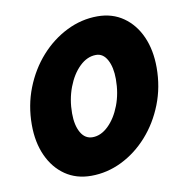

<svg xmlns="http://www.w3.org/2000/svg" viewBox="-71 -667 738 747"><g transform="rotate(-10 297.5 -293.5)"><path d="M231 10Q172 10 128.5 -20Q85 -50 61 -103Q37 -156 37 -225Q37 -302 63.5 -369.5Q90 -437 135.5 -488Q181 -539 239.5 -568Q298 -597 361 -597Q420 -597 463.5 -566.5Q507 -536 530.5 -483Q554 -430 554 -361Q554 -284 527.5 -216.5Q501 -149 455.5 -98Q410 -47 352 -18.5Q294 10 231 10ZM262 -137Q295 -137 324.5 -165.5Q354 -194 372 -241Q390 -288 390 -344Q390 -391 374 -420.5Q358 -450 330 -450Q295 -450 265 -421Q235 -392 217 -344.5Q199 -297 199 -242Q199 -195 215.5 -166Q232 -137 262 -137Z"/></g></svg>

Font: Raleway ExtraBold
Style: Italic
Weight: 800
Italic angle: -12°
Designer: Matt McInerney, Pablo Impallari, Rodrigo Fuenzalida
Foundry: Matt McInerney, Pablo Impallari, Rodrigo Fuenzalida
Version: Version 4.026